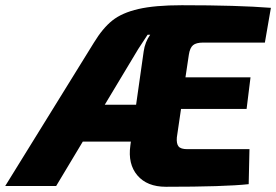

<svg xmlns="http://www.w3.org/2000/svg" viewBox="-75 -712 1057 735"><path d="M939 -549H703Q676 -549 664 -539Q652 -529 648 -503L635 -416H884L869 -295H618L602 -186Q600 -162 608.5 -151.5Q617 -141 642 -141H880L877 -7Q785 3 560 3Q488 3 451 -40.5Q414 -84 424 -155L426 -170H242L140 0H-55L284 -548Q318 -604 355 -633.5Q392 -663 455 -677.5Q518 -692 621 -692Q836 -692 962 -682ZM446 -311 475 -515Q480 -551 500 -579H490Q486 -573 454 -524L326 -311Z"/></svg>

Font: Exo 2.0 Extra Bold
Style: Italic
Weight: 800
Italic angle: -8°
Designer: Natanael Gama
Version: Version 1.001;PS 001.001;hotconv 1.0.70;makeotf.lib2.5.58329